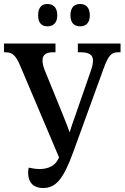

<svg xmlns="http://www.w3.org/2000/svg" viewBox="-22 -932 624 962"><path d="M380 -800C405 -800 428 -814 428 -855C428 -898 405 -912 380 -912C353 -912 331 -898 331 -855C331 -814 353 -800 380 -800ZM216 -800C241 -800 265 -814 265 -855C265 -898 241 -912 216 -912C190 -912 169 -898 169 -855C169 -814 190 -800 216 -800ZM194 10C257 10 295 -32 346 -173L498 -591C521 -653 536 -670 568 -670H582V-714H368V-670H384C422 -670 444 -658 444 -629C444 -615 440 -596 433 -577L356 -355C343 -320 337 -301 327 -269C315 -301 308 -321 293 -357L201 -583C195 -599 191 -614 191 -630C191 -656 208 -670 241 -670H256V-714H-2V-670H8C44 -670 60 -647 79 -603L274 -143L271 -137C254 -101 219 -85 176 -85C160 -85 141 -88 122 -92C120 -84 119 -76 119 -68C119 -9 154 10 194 10Z"/></svg>

Font: Noto Serif Condensed Medium
Style: Regular
Weight: 500
Width: 3
Designer: Monotype Design Team
Foundry: Monotype Imaging Inc.
Version: Version 2.015